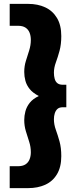

<svg xmlns="http://www.w3.org/2000/svg" viewBox="-20 -760 411 990"><path d="M30 97H73Q97 97 111.5 87.5Q126 78 132.5 61.5Q139 45 139 25Q139 -3 130.5 -29Q122 -55 113.5 -83Q105 -111 105 -141Q105 -163 111 -186Q117 -209 133 -229.5Q149 -250 180 -265Q149 -281 133 -301Q117 -321 111 -343.5Q105 -366 105 -389Q105 -419 113.5 -446Q122 -473 130.5 -500Q139 -527 139 -554Q139 -575 132.5 -591.5Q126 -608 111.5 -617.5Q97 -627 73 -627H30V-740H125Q175 -740 213.5 -722Q252 -704 274 -667Q296 -630 296 -574Q296 -531 287 -498Q278 -465 268 -438Q258 -411 258 -385Q258 -368 262 -353.5Q266 -339 276 -331Q286 -323 304 -323H322V-207H304Q286 -207 276.5 -198.5Q267 -190 262.5 -176Q258 -162 258 -145Q258 -118 268 -90.5Q278 -63 287 -30.5Q296 2 296 45Q296 101 274 138Q252 175 213.5 192.5Q175 210 125 210H30Z"/></svg>

Font: Georama SemiExpanded
Style: Bold
Weight: 700
Width: 6
Designer: Jean-Baptiste Levee
Foundry: Production Type
Version: Version 1.001